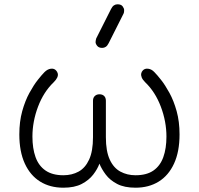

<svg xmlns="http://www.w3.org/2000/svg" viewBox="-20 -867 926 894"><path d="M275 7Q213 7 167 -21.5Q121 -50 95.5 -105.5Q70 -161 70 -241Q70 -301 83.5 -349.5Q97 -398 117 -434.5Q137 -471 156 -495Q175 -519 187 -531Q201 -545 216.5 -547Q232 -549 241 -539Q247 -533 249 -524.5Q251 -516 246.5 -506Q242 -496 230 -484Q183 -439 157 -370Q131 -301 131 -231Q131 -176 145.5 -135.5Q160 -95 192 -73Q224 -51 275 -51Q315 -51 346 -68Q377 -85 395 -124Q413 -163 413 -228V-398Q413 -412 421.5 -420Q430 -428 443 -428Q457 -428 465 -420Q473 -412 473 -398V-228Q473 -163 491 -124Q509 -85 540.5 -68Q572 -51 611 -51Q663 -51 694.5 -73Q726 -95 740.5 -135.5Q755 -176 755 -231Q755 -301 729 -370Q703 -439 656 -484Q644 -496 640 -506Q636 -516 637.5 -524.5Q639 -533 645 -539Q654 -549 670 -547Q686 -545 699 -531Q711 -519 730 -495Q749 -471 769 -434.5Q789 -398 802.5 -349.5Q816 -301 816 -241Q816 -161 790.5 -105.5Q765 -50 719 -21.5Q673 7 611 7Q559 7 525.5 -10.5Q492 -28 472.5 -54Q453 -80 443 -105Q434 -80 414 -54Q394 -28 360.5 -10.5Q327 7 275 7ZM456 -644Q440 -644 432.5 -653.5Q425 -663 425 -671Q425 -676 426 -680Q427 -684 428 -688L497 -825Q503 -837 510.5 -842Q518 -847 527 -847Q544 -847 551 -837.5Q558 -828 558 -820Q558 -816 557.5 -811.5Q557 -807 555 -803L486 -666Q480 -654 472.5 -649Q465 -644 456 -644Z"/></svg>

Font: ComfortaaLight
Style: Regular
Weight: 300
Designer: Johan Aakerlund
Foundry: Johan Aakerlund
Version: Version 3.104; ttfautohint (v1.8.1.43-b0c9)